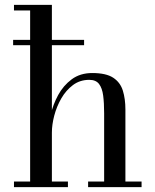

<svg xmlns="http://www.w3.org/2000/svg" viewBox="-20 -770 638 790"><path d="M34 -584V-606H326V-584ZM37.5 0V-23H104V-727H37.5V-750H193.5V-23H259.5V0ZM342.5 0V-23H408.5V-304Q408.5 -346 404.5 -376.8Q400.5 -407.5 387.5 -424.5Q374.5 -441.5 347.5 -441.5Q309 -441.5 280.2 -420Q251.5 -398.5 232.2 -365Q213 -331.5 203.2 -294.2Q193.5 -257 193.5 -224.5L179 -222.5Q179 -255.5 188.5 -297.5Q198 -339.5 219.2 -378.8Q240.5 -418 275.2 -443.8Q310 -469.5 359.5 -469.5Q416.5 -469.5 445.8 -450.2Q475 -431 485.5 -397Q496 -363 496 -319.5V-23H562.5V0Z"/></svg>

Font: BodoniModa 10 Custom
Style: Regular
Weight: 400
Designer: Owen Earl
Foundry: indestructible type
Version: Version 2.005